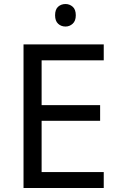

<svg xmlns="http://www.w3.org/2000/svg" viewBox="-20 -935 596 955"><path d="M496 0H97V-714H496V-635H187V-412H478V-334H187V-79H496ZM306 -915Q326 -915 341.5 -901.5Q357 -888 357 -859Q357 -831 341.5 -817Q326 -803 306 -803Q284 -803 269 -817Q254 -831 254 -859Q254 -888 269 -901.5Q284 -915 306 -915Z"/></svg>

Font: Noto Sans Thaana
Style: Regular
Weight: 400
Designer: Monotype Design Team
Foundry: Monotype Imaging Inc.
Version: Version 2.001